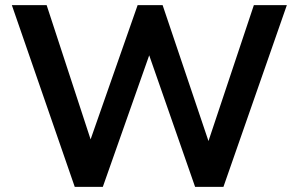

<svg xmlns="http://www.w3.org/2000/svg" viewBox="-20 -725 1157 745"><path d="M270 0 26 -705H161L347 -137H315L514 -705H611L803 -136H775L965 -705H1093L847 0H737L550 -536H568L379 0Z"/></svg>

Font: Nunito Sans 12pt ExtraLight 11pt
Style: Bold
Weight: 700
Version: Version 3.101;gftools[0.9.27]